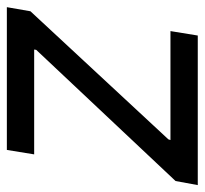

<svg xmlns="http://www.w3.org/2000/svg" viewBox="-46 -548 586 549"><g transform="rotate(-90 246.5 -273.0)"><path d="M-7.8 0 3.9 -63.5 378.9 -461.9 379.9 -467.8H80.1L92.8 -545.9H501L489.3 -478.5L123 -84L121.1 -78.1H432.6L419.9 0Z"/></g></svg>

Font: Inter Tight
Style: Italic
Weight: 400
Italic angle: -9.39999°
Designer: Rasmus Andersson
Foundry: rsms
Version: Version 3.002